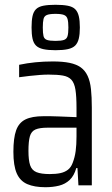

<svg xmlns="http://www.w3.org/2000/svg" viewBox="-20 -775 467 803"><path d="M170 8Q124 8 94 -5Q64 -18 50 -50Q36 -82 36 -140Q36 -198 47.5 -230Q59 -262 86.5 -275.5Q114 -289 162 -289Q174 -289 190.5 -289Q207 -289 225.5 -288Q244 -287 263 -286.5Q282 -286 300 -285V-323Q300 -372 295.5 -400Q291 -428 278.5 -441.5Q266 -455 243 -459Q220 -463 183 -463Q167 -463 146.5 -461.5Q126 -460 104 -457.5Q82 -455 60 -452V-504Q93 -511 128 -514.5Q163 -518 201 -518Q243 -518 271.5 -512Q300 -506 318 -493Q336 -480 346.5 -457.5Q357 -435 360.5 -402Q364 -369 364 -325V0H308L304 -72H299Q290 -40 271.5 -22.5Q253 -5 227 1.5Q201 8 170 8ZM188 -47Q214 -47 232.5 -51Q251 -55 264 -65Q277 -75 284 -94Q293 -117 296.5 -143.5Q300 -170 300 -205V-241H179Q146 -241 128.5 -233.5Q111 -226 105 -205Q99 -184 99 -144Q99 -105 106 -84Q113 -63 132.5 -55Q152 -47 188 -47ZM212 -565Q181 -565 161 -569.5Q141 -574 130.5 -584.5Q120 -595 116 -613.5Q112 -632 112 -660Q112 -689 116 -707.5Q120 -726 130.5 -736.5Q141 -747 161 -751Q181 -755 212 -755Q243 -755 263.5 -751Q284 -747 294.5 -736.5Q305 -726 309.5 -707.5Q314 -689 314 -660Q314 -632 309.5 -613.5Q305 -595 294.5 -584.5Q284 -574 264 -569.5Q244 -565 212 -565ZM212 -604Q236 -604 247.5 -608Q259 -612 262.5 -624Q266 -636 266 -660Q266 -683 262.5 -695.5Q259 -708 247.5 -712.5Q236 -717 212 -717Q188 -717 176.5 -712.5Q165 -708 162 -695.5Q159 -683 159 -660Q159 -636 162 -624Q165 -612 176.5 -608Q188 -604 212 -604Z"/></svg>

Font: Saira Condensed
Style: Regular
Weight: 400
Width: 3
Designer: Hector Gatti with collaboration of the Omnibus-Type team
Foundry: Omnibus-Type
Version: Version 1.101